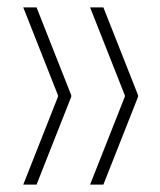

<svg xmlns="http://www.w3.org/2000/svg" viewBox="-20 -530 434 520"><path d="M79 -30H43L137 -268V-272L43 -510H79L173 -272V-268ZM260 -30H224L318 -268V-272L224 -510H260L354 -272V-268Z"/></svg>

Font: Encode Sans Compressed
Style: Thin
Weight: 100
Designer: Pablo Impallari, Andres Torresi
Foundry: Pablo Impallari, Andres Torresi
Version: Version 1.000; ttfautohint (v1.00) -l 8 -r 50 -G 200 -x 14 -